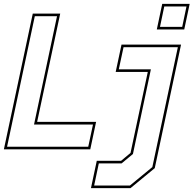

<svg xmlns="http://www.w3.org/2000/svg" viewBox="-32 -770 998 990"><path d="M-12 0 137 -700H278.5L159.5 -141.5H463.5L433.5 0ZM4.5 -13.5H423L447.5 -128H143.5L262 -686.5H147.5ZM437 200 467 59H592.5L641 18.5L730 -399H564.5L594.5 -540H901.5L766 97L641 200ZM453.5 186.5H638L753.5 91.5L885 -526.5H605L580.5 -412.5H746L653.5 24L595 72.5H477.5ZM776.5 -618 804.5 -750H946L918 -618ZM793 -631.5H907.5L929.5 -736.5H815Z"/></svg>

Font: Tourney Thin Thin
Style: Italic
Weight: 250
Italic angle: -12°
Version: Version 1.015